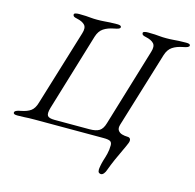

<svg xmlns="http://www.w3.org/2000/svg" viewBox="-130 -779 1123 1108"><g transform="rotate(15 431.5 -225.0)"><path d="M568 205Q561 205 555.5 200.5Q550 196 550 183Q550 176 553 159.5Q556 143 561 126Q568 105 574 81Q580 57 580 30Q580 13 569.5 6.5Q559 0 529 0Q494 0 459.5 0Q425 0 391 0Q357 0 323 0Q289 0 255 0Q221 0 187 0Q153 0 117 0Q97 0 83.5 0.5Q70 1 55 2Q40 3 15 3Q3 3 -3 0.5Q-9 -2 -9 -8Q-9 -22 28 -28Q65 -35 85.5 -50Q106 -65 116 -100L254 -552Q265 -587 250.5 -603Q236 -619 203 -626Q188 -629 183 -633Q178 -637 178 -644Q178 -650 187 -652.5Q196 -655 208 -655Q233 -655 249 -654Q265 -653 280 -651.5Q295 -650 316 -650Q340 -650 357.5 -651.5Q375 -653 393 -654Q411 -655 436 -655Q460 -655 460 -644Q460 -637 450.5 -633Q441 -629 424 -626Q387 -619 363 -603Q339 -587 328 -552L188 -88Q178 -53 186.5 -40.5Q195 -28 229 -28Q258 -28 283 -28Q308 -28 336 -28Q354 -28 370.5 -28Q387 -28 403.5 -28Q420 -28 438 -28Q476 -28 496 -40.5Q516 -53 526 -88L666 -552Q677 -587 662.5 -603Q648 -619 615 -626Q600 -629 595 -633Q590 -637 590 -644Q590 -650 599 -652.5Q608 -655 620 -655Q645 -655 661 -654Q677 -653 692 -651.5Q707 -650 728 -650Q752 -650 769.5 -651.5Q787 -653 805 -654Q823 -655 848 -655Q860 -655 866 -652.5Q872 -650 872 -644Q872 -632 836 -626Q799 -619 775 -603Q751 -587 740 -552L602 -100Q595 -77 603.5 -64.5Q612 -52 628 -47.5Q644 -43 660 -43Q674 -43 678 -33.5Q682 -24 676 -9Q669 9 654.5 39Q640 69 624.5 104Q609 139 597 172Q593 185 585 195Q577 205 568 205Z"/></g></svg>

Font: EB Garamond
Style: Italic
Weight: 400
Italic angle: -17.2°
Designer: Georg Duffner and Octavio Pardo
Foundry: Georg Duffner
Version: Version 1.001